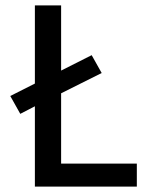

<svg xmlns="http://www.w3.org/2000/svg" viewBox="-20 -690 590 710"><path d="M109 0V-297L55 -269L18 -335L109 -381V-670H206V-429L319 -486L356 -420L206 -345V-85H486V0Z"/></svg>

Font: Lode Dark
Style: Bold
Weight: 700
Monospace: yes
Designer: Belleve Invis
Foundry: Belleve Invis
Version: Version 29.2.0; ttfautohint (v1.8.3)